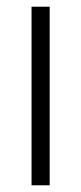

<svg xmlns="http://www.w3.org/2000/svg" viewBox="-20 -552 242 572"><path d="M128 0V-532H74V0Z"/></svg>

Font: Noto Sans Malayalam Condensed Light
Style: Regular
Weight: 300
Width: 3
Designer: Jelle Bosma - Monotype Design Team
Foundry: Monotype Imaging Inc.
Version: Version 2.104